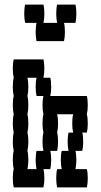

<svg xmlns="http://www.w3.org/2000/svg" viewBox="-20 -820 440 840"><path d="M90 -720Q86 -737 86 -760Q86 -784 90 -800H170Q174 -784 174 -760Q174 -737 170 -720H230Q226 -737 226 -760Q226 -784 230 -800H310Q314 -784 314 -760Q314 -737 310 -720H260Q264 -704 264 -680Q264 -657 260 -640H140Q136 -657 136 -680Q136 -704 140 -720ZM360 -240H340Q344 -224 344 -200Q344 -177 340 -160H310Q314 -144 314 -120Q314 -97 310 -80H360Q364 -64 364 -40Q364 -17 360 0H230Q226 -17 226 -40Q226 -64 230 -80H250Q246 -97 246 -120Q246 -144 250 -160H280Q276 -177 276 -200Q276 -224 280 -240H300Q296 -257 296 -280Q296 -304 300 -320H230Q234 -304 234 -280Q234 -257 230 -240Q234 -224 234 -200Q234 -177 230 -160H200Q204 -144 204 -120Q204 -97 200 -80H170Q174 -64 174 -40Q174 -17 170 0H40Q36 -17 36 -40Q36 -64 40 -80Q36 -97 36 -120Q36 -144 40 -160Q36 -177 36 -200Q36 -224 40 -240Q36 -257 36 -280Q36 -304 40 -320Q36 -337 36 -360Q36 -384 40 -400Q36 -417 36 -440Q36 -464 40 -480Q36 -497 36 -520Q36 -544 40 -560H170Q174 -544 174 -520Q174 -497 170 -480H200Q204 -464 204 -440Q204 -417 200 -400H360Q364 -384 364 -360Q364 -337 360 -320Q364 -304 364 -280Q364 -257 360 -240ZM166 -280Q166 -304 170 -320Q166 -337 166 -360Q166 -384 170 -400H140Q136 -417 136 -440Q136 -464 140 -480H100Q104 -464 104 -440Q104 -417 100 -400Q104 -384 104 -360Q104 -337 100 -320Q104 -304 104 -280Q104 -257 100 -240Q104 -224 104 -200Q104 -177 100 -160Q104 -144 104 -120Q104 -97 100 -80H140Q136 -97 136 -120Q136 -144 140 -160H170Q166 -177 166 -200Q166 -224 170 -240Q166 -257 166 -280Z"/></svg>

Font: VT323
Style: Regular
Weight: 400
Monospace: yes
Designer: Peter Hull
Version: Version 2.000